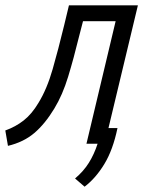

<svg xmlns="http://www.w3.org/2000/svg" viewBox="-69 -542 540 724"><path d="M250 162 214 131Q246 104 266 72Q286 40 299 0H257L367 -462H244L229 -404Q209 -322 188 -253Q167 -184 136 -133Q101 -75 60.5 -40.5Q20 -6 -39 8L-49 -50Q-10 -64 20.5 -88Q51 -112 76 -154Q108 -206 129.5 -281Q151 -356 173 -447L191 -522H451L340 -59H374Q357 23 324.5 76.5Q292 130 250 162Z"/></svg>

Font: Ubuntu Sans Condensed
Style: Italic
Weight: 400
Width: 3
Italic angle: -13.5°
Designer: Dalton Maag Ltd
Foundry: Dalton Maag Ltd
Version: Version 1.006; ttfautohint (v1.8.4.7-5d5b)